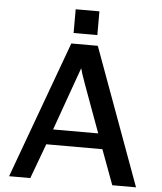

<svg xmlns="http://www.w3.org/2000/svg" viewBox="-58 -925 821 975"><g transform="rotate(5 352.0 -437.0)"><path d="M288 -753V-874H409V-753ZM25 0 281 -699H416L672 0H551L485 -178H199L133 0ZM227 -256H457Q445 -289 416 -367.5Q387 -446 366.5 -503Q346 -560 342 -578Q332 -550 294 -444Q256 -338 227 -256Z"/></g></svg>

Font: Coval
Style: Medium
Weight: 500
Foundry: Context Ltd
Version: Version 001.000